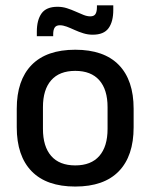

<svg xmlns="http://www.w3.org/2000/svg" viewBox="-20 -689 566 722"><path d="M263 12.5Q155 12.5 99 -45Q43 -102.5 43 -210.5V-280Q43 -387.5 99 -444.8Q155 -502 263 -502Q371 -502 426.8 -444.8Q482.5 -387.5 482.5 -280V-210.5Q482.5 -102.5 426.8 -45Q371 12.5 263 12.5ZM263 -67Q322.5 -67 353.5 -102.5Q384.5 -138 384.5 -204.5V-286Q384.5 -352 353.5 -387.2Q322.5 -422.5 263 -422.5Q203.5 -422.5 172.5 -387.2Q141.5 -352 141.5 -286V-204.5Q141.5 -138 172.5 -102.5Q203.5 -67 263 -67ZM328.5 -558.5Q310.5 -558.5 293.5 -563.8Q276.5 -569 260.8 -576.2Q245 -583.5 231 -588.8Q217 -594 205 -594Q191.5 -594 185.8 -585.5Q180 -577 180 -560V-553H118.5V-570Q118.5 -613.5 136.2 -638.5Q154 -663.5 196.5 -663.5Q215 -663.5 232 -658Q249 -652.5 264.5 -645.5Q280 -638.5 293.8 -633Q307.5 -627.5 319.5 -627.5Q333.5 -627.5 339 -636.2Q344.5 -645 344.5 -662V-669H406V-651.5Q406 -607.5 388.2 -583Q370.5 -558.5 328.5 -558.5Z"/></svg>

Font: Anek Malayalam Medium
Style: Regular
Weight: 500
Designer: Maithili Shingre (Malayalam) & Yesha Goshar (Latin)
Foundry: Ek Type
Version: Version 1.003